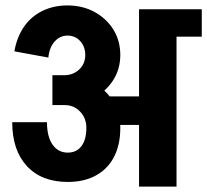

<svg xmlns="http://www.w3.org/2000/svg" viewBox="-20 -687 763 707"><path d="M294 -484Q294 -515 275.5 -535.5Q257 -556 228 -556V-667Q284 -667 328 -643Q372 -619 397.5 -578Q423 -537 423 -484ZM158 -475 33 -498Q42 -550 68 -588Q94 -626 135.5 -646.5Q177 -667 229 -667V-556Q201 -556 181.5 -534.5Q162 -513 158 -475ZM355 -227V-332H579V-227ZM298 -216Q298 -252 275 -276Q252 -300 219 -300V-407Q278 -407 324 -382Q370 -357 396.5 -314Q423 -271 423 -216ZM230 -17Q133 -17 79 -75.5Q25 -134 25 -237H153Q153 -184 173.5 -154.5Q194 -125 230 -125ZM229 -17V-125Q262 -125 280 -149Q298 -173 298 -216H423Q423 -154 400 -109.5Q377 -65 333.5 -41Q290 -17 229 -17ZM173 -300V-410H217V-300ZM216 -300V-410Q249 -410 271.5 -431Q294 -452 294 -485H423Q423 -432 396 -390.5Q369 -349 322 -324.5Q275 -300 216 -300ZM492 0V-653H630V0ZM529 -552V-653H723V-552Z"/></svg>

Font: Akshar Light SemiBold
Style: Regular
Weight: 600
Version: Version 1.100